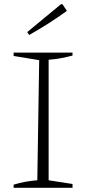

<svg xmlns="http://www.w3.org/2000/svg" viewBox="-20 -896 413 916"><path d="M45 0V-15Q74 -24 102.5 -29Q131 -34 158 -36L167 -609L45 -629V-645H326V-631Q300 -624 271.5 -618.5Q243 -613 212 -611V-36L326 -18V0ZM119 -729 110 -743 271 -876H278L299 -844Q255 -812 210 -783.5Q165 -755 119 -729Z"/></svg>

Font: Piazzolla SC ExtraLight
Style: Regular
Weight: 200
Designer: Juan Pablo del Peral
Foundry: Huerta Tipografica
Version: Version 1.330